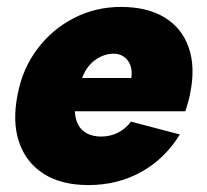

<svg xmlns="http://www.w3.org/2000/svg" viewBox="-20 -527 597 554"><path d="M235 7Q157 7 106 -25.5Q55 -58 35 -117Q15 -176 31 -255Q45 -329 88 -386Q131 -443 193.5 -475Q256 -507 329 -507Q405 -507 455 -476.5Q505 -446 524.5 -390Q544 -334 529 -259Q527 -248 523.5 -235Q520 -222 515 -206H196Q197 -183 206 -166.5Q215 -150 232 -141.5Q249 -133 272 -133Q298 -133 320 -144Q342 -155 358 -176L499 -139Q455 -68 387 -30.5Q319 7 235 7ZM359 -302Q362 -323 356 -339Q350 -355 336.5 -364Q323 -373 304 -372Q285 -371 267.5 -362Q250 -353 237 -337.5Q224 -322 217 -302Z"/></svg>

Font: Albert Sans Black
Style: Italic
Weight: 900
Italic angle: -11.25°
Designer: Andreas Rasmussen
Foundry: a.Foundry
Version: Version 1.025